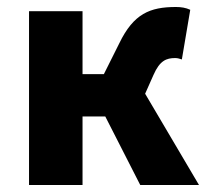

<svg xmlns="http://www.w3.org/2000/svg" viewBox="-20 -529 594 549"><path d="M63 0H216V-196H281L381 0H549L395 -261L419 -315C437 -356 456 -363 481 -363C488 -363 494 -361 500 -359L524 -501C511 -507 498 -509 483 -509C409 -509 362 -490 321 -405L277 -317H216V-497H63Z"/></svg>

Font: Source Sans Pro
Style: Bold
Weight: 700
Designer: Paul D. Hunt
Foundry: Adobe Systems Incorporated
Version: Version 3.006;hotconv 1.0.111;makeotfexe 2.5.65597